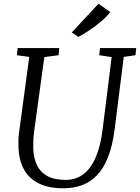

<svg xmlns="http://www.w3.org/2000/svg" viewBox="-20 -1001 752 1031"><path d="M644.5 -695.5 595.5 -306Q584.5 -220.5 561.2 -160Q538 -99.5 502.8 -62Q467.5 -24.5 421.8 -7.2Q376 10 320.5 10Q239.5 10 186.8 -16.8Q134 -43.5 107.8 -92.8Q81.5 -142 79 -209.5Q78.5 -228 79 -248.5Q79.5 -269 82.5 -290L137 -695.5L70.5 -704.5L74.5 -743H298.5L294.5 -704.5L218 -694.5L163.5 -296.5Q160 -270.5 159 -248.2Q158 -226 158.5 -205Q160 -153.5 178.2 -115Q196.5 -76.5 234.2 -55.8Q272 -35 333 -35Q386 -35 426.2 -64.2Q466.5 -93.5 493 -153.8Q519.5 -214 531 -306L579.5 -694.5L513 -704.5L517 -743H711.5L707.5 -704.5ZM401 -803 365.5 -827 509 -981 572 -936.5Q555 -913 524 -886.8Q493 -860.5 459.5 -838.2Q426 -816 401 -803Z"/></svg>

Font: Merriweather 28pt Light
Style: Italic
Weight: 300
Italic angle: -7.8°
Version: Version 2.101